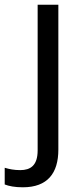

<svg xmlns="http://www.w3.org/2000/svg" viewBox="-75 -556 353 816"><path d="M22 240C127 240 173 180 173 80V-536H85V83C85 148 54 167 11 167C-15 167 -35 163 -55 157V228C-37 235 -12 240 22 240Z"/></svg>

Font: Noto Sans Sinhala UI
Style: Regular
Weight: 400
Designer: Jelle Bosma - Monotype Design Team
Foundry: Monotype Imaging Inc.
Version: Version 2.006